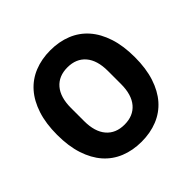

<svg xmlns="http://www.w3.org/2000/svg" viewBox="-179 -885 1072 1072"><g transform="rotate(-45 357.0 -349.0)"><path d="M50 0ZM357 12Q288 12 231 -11Q174 -34 134 -79.5Q94 -125 72 -192.5Q50 -260 50 -349Q50 -438 72 -505.5Q94 -573 134 -618.5Q174 -664 231 -687Q288 -710 357 -710Q426 -710 483 -687Q540 -664 580 -618.5Q620 -573 642 -505.5Q664 -438 664 -349Q664 -260 642 -192.5Q620 -125 580 -79.5Q540 -34 483 -11Q426 12 357 12ZM357 -123Q426 -123 464.5 -168Q503 -213 503 -297V-401Q503 -485 464.5 -530Q426 -575 357 -575Q288 -575 249.5 -530Q211 -485 211 -401V-297Q211 -213 249.5 -168Q288 -123 357 -123Z"/></g></svg>

Font: Aneliza ExtraBold
Style: Regular
Weight: 800
Designer: Mike Abbink, Paul van der Laan, Pieter van Rosmalen
Foundry: Bold Monday
Version: Version 3.001;September 8, 2019;FontCreator 11.5.0.2425 64-b